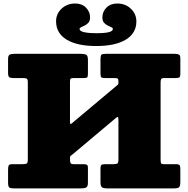

<svg xmlns="http://www.w3.org/2000/svg" viewBox="-20 -1050 1050 1070"><path d="M633.5 -1030.5Q679 -1030.5 709.5 -1001.2Q740 -972 740 -930.5Q740 -865 681.2 -829.2Q622.5 -793.5 516.5 -793.5Q410 -793.5 351.2 -829.2Q292.5 -865 292.5 -931.5Q292.5 -972.5 323 -1001.5Q353.5 -1030.5 399 -1030.5Q436.5 -1030.5 459.2 -1007.5Q482 -984.5 482 -953Q482 -934.5 473.2 -924.2Q464.5 -914 452.8 -908.2Q441 -902.5 432.2 -898.5Q423.5 -894.5 423.5 -888.5Q423.5 -865 520.5 -865Q609 -865 609 -888.5Q609 -894.5 600.2 -898.5Q591.5 -902.5 579.8 -908Q568 -913.5 559.2 -924Q550.5 -934.5 550.5 -953Q550.5 -984.5 573.2 -1007.5Q596 -1030.5 633.5 -1030.5ZM640 -598Q640 -610 635 -612.5Q630 -615 617.5 -615H568.5Q550 -615 545 -618.8Q540 -622.5 540 -641V-719.5Q540 -740 545.2 -745Q550.5 -750 570 -750H955Q969.5 -750 977.2 -745.8Q985 -741.5 985 -725.5V-639Q985 -624.5 980.5 -619.8Q976 -615 960 -615H895.5Q881.5 -615 878.2 -609.5Q875 -604 875 -589.5V-160Q875 -146 877.8 -140.5Q880.5 -135 894.5 -135H959.5Q976.5 -135 980.8 -129.5Q985 -124 985 -106.5V-40.5Q985 -13 978.2 -6.5Q971.5 0 945 0H580Q558 0 549 -5.8Q540 -11.5 540 -35V-112.5Q540 -127 545.5 -131Q551 -135 564.5 -135H609Q626.5 -135 633.2 -138.2Q640 -141.5 640 -159V-376Q640 -392 638 -396.5Q636 -401 627.5 -394L385.5 -190.5Q380.5 -186.5 375.2 -182.8Q370 -179 370 -170.5V-164.5Q370 -148 373 -141.5Q376 -135 392.5 -135H443.5Q458.5 -135 464.2 -131.8Q470 -128.5 470 -114V-32.5Q470 -10.5 460.2 -5.2Q450.5 0 430 0H60Q38.5 0 31.8 -5.2Q25 -10.5 25 -33.5V-103Q25 -120 28.2 -127.5Q31.5 -135 48.5 -135H102.5Q121 -135 128 -138.2Q135 -141.5 135 -160V-592Q135 -607.5 129.5 -611.2Q124 -615 108 -615H57.5Q38 -615 31.5 -619.8Q25 -624.5 25 -645V-722Q25 -740.5 34 -745.2Q43 -750 60 -750H430Q451.5 -750 460.8 -744.8Q470 -739.5 470 -716V-639Q470 -623 466 -619Q462 -615 446.5 -615H391.5Q378 -615 374 -611.5Q370 -608 370 -594V-375.5Q370 -360 372.5 -359Q375 -358 382.5 -364.5L632 -574Q636 -577.5 638 -579.5Q640 -581.5 640 -589.5Z"/></svg>

Font: Besley* Fatface
Style: Regular
Weight: 900
Designer: Owen Earl
Foundry: indestructible type*
Version: Version 3.000; ttfautohint (v1.8.3)